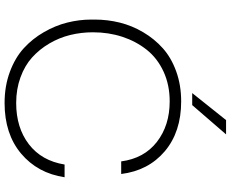

<svg xmlns="http://www.w3.org/2000/svg" viewBox="-104 -880 1001 833"><g transform="rotate(90 396.5 -463.5)"><path d="M436 -796.9H383.8L501 -943.8H563ZM426.8 17.1Q353 17.1 291.5 -5.9Q230 -28.8 189 -66.4Q147.9 -104 119.4 -153.6Q90.8 -203.1 77.9 -254.9Q64.9 -306.6 64.9 -358.9V-374Q64.9 -429.7 78.1 -482.9Q91.3 -536.1 120.1 -584.7Q148.9 -633.3 189.7 -669.7Q230.5 -706.1 289.8 -727.5Q349.1 -749 419.9 -749Q552.2 -749 636.2 -678Q720.2 -606.9 734.9 -488.8H680.2Q667 -588.4 595.5 -643.8Q523.9 -699.2 419.9 -699.2Q348.1 -699.2 290.3 -672.4Q232.4 -645.5 195.8 -599.4Q159.2 -553.2 139.6 -493.7Q120.1 -434.1 120.1 -366.2Q120.1 -315.4 131.8 -267.6Q143.6 -219.7 168.7 -177Q193.8 -134.3 229.2 -102.3Q264.6 -70.3 315.7 -51.8Q366.7 -33.2 426.8 -33.2Q534.2 -33.2 606 -88.4Q677.7 -143.6 693.8 -243.2H749Q731.4 -126 646.2 -54.4Q561 17.1 426.8 17.1Z"/></g></svg>

Font: Sora ExtraLight
Style: Regular
Weight: 200
Designer: Jonathan Barnbrook, Julián Moncada
Foundry: Barnbrook Fonts
Version: Version 2.000